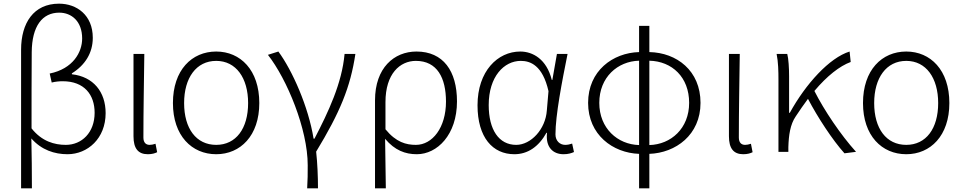

<svg xmlns="http://www.w3.org/2000/svg" viewBox="-20 -828 5253 1047"><path d="M95 199H154C154 105 153 20 151 -73C206 -10 278 13 348 13C458 13 556 -73 556 -211C556 -327 489 -410 372 -423V-428C444 -473 486 -539 486 -622C486 -746 398 -808 302 -808C163 -808 95 -702 95 -557ZM339 -38C277 -38 208 -57 152 -128C152 -268 152 -404 153 -543C154 -686 211 -759 303 -759C370 -759 428 -712 428 -618C428 -543 378 -453 251 -427L262 -378C282 -383 303 -385 322 -385C439 -385 496 -312 496 -213C496 -105 426 -38 339 -38Z M786 13C809 13 825 8 837 2L828 -44C815 -40 806 -38 796 -38C776 -38 762 -50 762 -78C762 -225 765 -379 767 -534H708V-85C708 -19 733 13 786 13Z M1159 13C1291 13 1394 -88 1394 -266C1394 -446 1291 -547 1159 -547C1026 -547 923 -446 923 -266C923 -88 1026 13 1159 13ZM1159 -38C1050 -38 984 -127 984 -266C984 -403 1050 -496 1159 -496C1267 -496 1333 -403 1333 -266C1333 -127 1267 -38 1159 -38Z M1655 199H1714C1714 136 1711 61 1704 -1C1834 -215 1891 -353 1918 -534H1859C1845 -375 1771 -218 1695 -72H1690C1662 -246 1574 -444 1498 -547L1441 -529C1545 -396 1658 -124 1658 73C1658 125 1658 148 1655 199Z M2025 199H2084C2083 96 2082 32 2080 -71C2133 -8 2190 13 2253 13C2364 13 2472 -93 2472 -275C2472 -441 2397 -547 2251 -547C2129 -547 2025 -458 2025 -281ZM2248 -38C2195 -38 2140 -52 2082 -123V-271C2082 -426 2161 -496 2248 -496C2364 -496 2412 -403 2412 -274C2412 -132 2338 -38 2248 -38Z M2785 13C2857 13 2917 -27 2960 -104H2963C2954 -26 2995 13 3053 13C3079 13 3097 7 3110 1L3100 -45C3089 -41 3075 -38 3062 -38C3033 -38 3009 -60 3009 -95C3009 -200 3045 -385 3075 -534H3017L2992 -392H2989C2961 -505 2886 -547 2817 -547C2694 -547 2584 -440 2584 -254C2584 -78 2667 13 2785 13ZM2795 -38C2700 -38 2645 -121 2645 -255C2645 -411 2729 -496 2820 -496C2872 -496 2939 -472 2971 -331L2962 -226C2955 -123 2875 -38 2795 -38Z M3465 -37C3348 -40 3248 -128 3248 -267C3248 -407 3348 -494 3465 -497ZM3465 199H3521V11C3664 6 3800 -92 3800 -267C3800 -443 3670 -541 3521 -544V-687H3465V-544C3322 -540 3187 -442 3187 -267C3187 -93 3322 6 3465 11ZM3521 -497C3645 -494 3738 -407 3738 -267C3738 -128 3639 -40 3521 -37Z M4033 13C4056 13 4072 8 4084 2L4075 -44C4062 -40 4053 -38 4043 -38C4023 -38 4009 -50 4009 -78C4009 -225 4012 -379 4014 -534H3955V-85C3955 -19 3980 13 4033 13Z M4585 8 4648 0C4564 -93 4474 -227 4421 -332C4490 -414 4559 -468 4619 -490L4613 -547C4503 -513 4374 -371 4287 -213H4283V-412C4283 -457 4280 -508 4273 -534H4215C4224 -490 4225 -438 4225 -395V0H4279V-26C4281 -91 4289 -149 4319 -193C4341 -227 4364 -259 4386 -289C4439 -188 4520 -64 4585 8Z M4922 13C5054 13 5157 -88 5157 -266C5157 -446 5054 -547 4922 -547C4789 -547 4686 -446 4686 -266C4686 -88 4789 13 4922 13ZM4922 -38C4813 -38 4747 -127 4747 -266C4747 -403 4813 -496 4922 -496C5030 -496 5096 -403 5096 -266C5096 -127 5030 -38 4922 -38Z"/></svg>

Font: Noto Sans KR Light
Style: Regular
Weight: 300
Designer: Ryoko NISHIZUKA 西塚涼子 (kana, bopomofo & ideographs); Paul D. Hunt (Latin, Greek & Cyrillic); Sandoll Communications 산돌커뮤니
Foundry: Adobe
Version: Version 2.004;hotconv 1.0.118;makeotfexe 2.5.65603